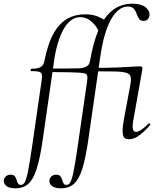

<svg xmlns="http://www.w3.org/2000/svg" viewBox="-124 -746 856 1041"><path d="M-39.8 275Q-75.2 275 -90.4 261.6Q-105.6 248.2 -103.2 231.6Q-101.8 218.8 -91.9 210Q-82 201.2 -66.8 201.2Q-50.8 201.2 -43.9 209.5Q-37 217.8 -34.2 228.9Q-31.4 240 -26.7 248.3Q-22 256.6 -9.8 256.6Q1.8 256.6 10.4 241.5Q19 226.4 28.1 181.4Q37.2 136.4 50.2 47L101.2 -306Q105.2 -331 102.7 -342.4Q100.2 -353.8 87.1 -357.2Q74 -360.6 45.8 -360.6Q41.8 -360.6 42.7 -367Q43.6 -373.4 46.6 -373.4Q82.6 -373.4 97.8 -383.2Q113 -393 117.2 -418Q136.2 -512 167.7 -566.6Q199.2 -621.2 241.5 -644.8Q283.8 -668.4 336.6 -668.4Q377.6 -668.4 405.2 -656.9Q432.8 -645.4 450.6 -632.8L413.4 -570.2Q401 -603.4 373.2 -628.2Q345.4 -653 311 -653Q262.4 -653 227.2 -598.3Q192 -543.6 172.6 -439L106.2 21Q92.2 116.2 74.1 172.1Q56 228 28.7 251.5Q1.4 275 -39.8 275ZM348.4 -306Q351.4 -327.4 348.4 -336.3Q345.4 -345.2 334.9 -348.1Q324.4 -351 302.8 -352.2Q285.2 -353.4 259.8 -353.9Q234.4 -354.4 202.2 -354.9Q170 -355.4 132.8 -355.4L133.2 -374.6Q190.8 -374.6 234.7 -374.6Q278.6 -374.6 306.8 -375.6Q333 -377.6 347.3 -387Q361.6 -396.4 365.2 -418L379.2 -367ZM207.4 275Q172 275 156.8 261.6Q141.6 248.2 144 231.6Q145.4 218.8 155.3 210Q165.2 201.2 180.4 201.2Q196.4 201.2 203.3 209.5Q210.2 217.8 213 228.9Q215.8 240 220.5 248.3Q225.2 256.6 237.4 256.6Q249 256.6 257.6 241.5Q266.2 226.4 275.3 181.4Q284.4 136.4 297.4 47L348.4 -306Q352.4 -331 349.9 -342.4Q347.4 -353.8 334.3 -357.2Q321.2 -360.6 293 -360.6Q289 -360.6 289.9 -367Q290.8 -373.4 293.8 -373.4Q329.8 -373.4 345.1 -383.2Q360.4 -393 364.4 -418Q381 -509.8 404.8 -569.8Q428.6 -629.8 458.4 -663.8Q488.2 -697.8 522.3 -711.9Q556.4 -726 592.6 -726Q641.6 -726 665.6 -706.4Q689.6 -686.8 686.4 -661.8Q683.4 -646.6 675 -639.6Q666.6 -632.6 654.2 -632.6Q637.2 -632.6 629.6 -644.5Q622 -656.4 616.7 -671.6Q611.4 -686.8 601.4 -698.7Q591.4 -710.6 569.2 -710.6Q518.6 -710.6 479.2 -642.9Q439.8 -575.2 419.8 -439L353.4 21Q339.4 116.2 321.3 172.1Q303.2 228 275.9 251.5Q248.6 275 207.4 275ZM574.8 9Q548.8 9 543 -13.2Q537.2 -35.4 546 -89L583.2 -289.2Q588 -316.6 583.9 -331.1Q579.8 -345.6 559.1 -351.7Q538.4 -357.8 495.4 -358.6Q452.4 -359.4 379.8 -359.4L382 -378Q461 -378 509.1 -380Q557.2 -382 586.3 -384Q615.4 -386 635.4 -386Q646.4 -386 647.9 -380.2Q649.4 -374.4 645.1 -354.7Q640.8 -335 634 -292.2L598 -89Q593 -58.6 597.2 -44.7Q601.4 -30.8 613.4 -30.8Q624.4 -30.8 642.2 -42.4Q660 -54 680.8 -75.4Q684.8 -79.4 688.8 -75Q692.8 -70.6 689.6 -67.4Q656.2 -29.6 628.8 -10.3Q601.4 9 574.8 9Z"/></svg>

Font: Cormorant Infant Light
Style: Italic
Weight: 300
Italic angle: -10°
Designer: Christian Thalmann (Catharsis Fonts)
Foundry: Catharsis Fonts
Version: Version 4.001